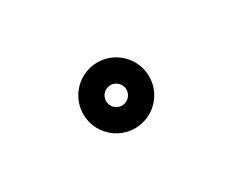

<svg xmlns="http://www.w3.org/2000/svg" viewBox="-32 -334 168 139"><g transform="rotate(20 52.0 -264.5)"><path d="M60.5 -265C60.5 -260.3 56.7 -256.5 52 -256.5C47.3 -256.5 43.5 -260.3 43.5 -265C43.5 -269.7 47.3 -273.5 52 -273.5C56.7 -273.5 60.5 -269.7 60.5 -265ZM24.5 -265C24.5 -249.8 36.8 -237.5 52 -237.5C67.2 -237.5 79.5 -249.8 79.5 -265C79.5 -280.2 67.2 -292.5 52 -292.5C36.8 -292.5 24.5 -280.2 24.5 -265Z"/></g></svg>

Font: FRB American Cursive Extralight
Style: Italic
Weight: 200
Italic angle: -25°
Version: Version 2.0;Modular Font Editor K font №1